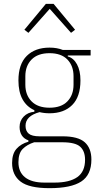

<svg xmlns="http://www.w3.org/2000/svg" viewBox="-20 -768 515 1000"><path d="M456 63Q456 143 403 177.5Q350 212 238 212Q132 212 87.5 178Q43 144 43 81Q43 33 66 7Q89 -19 128 -30V-37Q105 -45 93.5 -63Q82 -81 82 -107Q82 -139 103.5 -161Q125 -183 159 -186V-194Q119 -212 97.5 -250.5Q76 -289 76 -349Q76 -434 119.5 -477Q163 -520 238 -520Q277 -520 307 -508H452V-479H333V-474Q363 -466 381 -433Q399 -400 399 -349Q399 -264 356 -221Q313 -178 238 -178Q210 -178 186 -184Q113 -164 113 -113Q113 -86 129.5 -72Q146 -58 186 -58H306Q387 -58 421.5 -27Q456 4 456 63ZM238 -207Q299 -207 331 -240Q363 -273 363 -327V-371Q363 -425 331 -458Q299 -491 238 -491Q177 -491 144.5 -458Q112 -425 112 -371V-327Q112 -273 144.5 -240Q177 -207 238 -207ZM423 64Q423 19 397.5 -4Q372 -27 304 -27H158Q121 -15 98.5 7.5Q76 30 76 77Q76 128 110.5 155.5Q145 183 211 183H264Q342 183 382.5 154.5Q423 126 423 64ZM259 -748 371 -613 350 -597 239 -722 128 -597 107 -613 219 -748Z"/></svg>

Font: IBM Plex Sans Condensed ExtraLight
Style: Regular
Weight: 200
Width: 3
Designer: Mike Abbink, Paul van der Laan, Pieter van Rosmalen
Foundry: Bold Monday
Version: Version 1.3